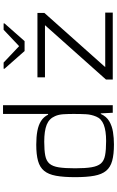

<svg xmlns="http://www.w3.org/2000/svg" viewBox="234 -1018 791 1300"><g transform="rotate(-90 630.0 -367.5)"><path d="M303 8Q235 8 191.5 -4Q148 -16 124 -45Q100 -74 90.5 -125Q81 -176 81 -255Q81 -334 90.5 -385Q100 -436 124 -465Q148 -494 191 -506Q234 -518 301 -518Q354 -518 394 -510.5Q434 -503 461.5 -485.5Q489 -468 504 -438H509V-743H568V0H517L513 -81H509Q492 -43 460 -24Q428 -5 387 1.5Q346 8 303 8ZM326 -45Q395 -45 436 -61Q477 -77 491 -112Q505 -145 507 -180.5Q509 -216 509 -265Q509 -302 507 -334.5Q505 -367 494 -391Q477 -431 435.5 -447.5Q394 -464 321 -464Q263 -464 227 -457Q191 -450 172.5 -428.5Q154 -407 147.5 -365.5Q141 -324 141 -255Q141 -186 148 -144Q155 -102 173.5 -80.5Q192 -59 229 -52Q266 -45 326 -45ZM742 0V-46L1110 -459H757V-510H1193V-463L826 -51H1195V0ZM935 -597 815 -733V-739H857L968 -634L1079 -739H1122V-733L1002 -597Z"/></g></svg>

Font: Saira Expanded Light
Style: Regular
Weight: 300
Width: 7
Designer: Hector Gatti with collaboration of the Omnibus-Type team
Foundry: Omnibus-Type
Version: Version 1.101